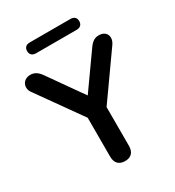

<svg xmlns="http://www.w3.org/2000/svg" viewBox="-208 -1002 1034 1133"><g transform="rotate(-30 309.0 -436.0)"><path d="M448 -806C473 -806 487 -820 487 -843C487 -867 473 -880 448 -880H171C146 -880 132 -867 132 -843C132 -820 146 -806 171 -806ZM309 8C351 8 373 -16 373 -59V-323L586 -624C616 -667 597 -713 545 -713C516 -713 498 -701 477 -672L311 -438L146 -672C126 -700 105 -713 78 -713C24 -713 5 -661 31 -625L245 -324V-59C245 -16 268 8 309 8Z"/></g></svg>

Font: Nunito
Style: Bold
Weight: 700
Designer: Vernon Adams
Foundry: Vernon Adams
Version: Version 3.602